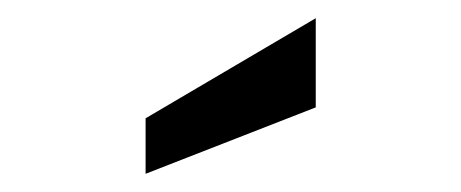

<svg xmlns="http://www.w3.org/2000/svg" viewBox="-20 -767 507 211"><path d="M140 -576V-637L327 -747V-649Z"/></svg>

Font: Cabin VF Beta
Style: Regular
Weight: 400
Designer: Pablo Impallari
Foundry: Pablo Impallari. http://www.impallari.com Igino Marini. http://www.ikern.com
Version: Version 2.200